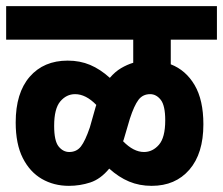

<svg xmlns="http://www.w3.org/2000/svg" viewBox="-20 -642 725 624"><path d="M0 -513V-622H685V-513H535V-433Q584 -414 612.5 -365.5Q641 -317 641 -238Q641 -143 595.5 -90.5Q550 -38 473 -38Q433 -38 399.5 -52Q366 -66 335 -94Q307 -60 273.5 -49Q240 -38 204 -38Q155 -38 116 -60.5Q77 -83 54 -128.5Q31 -174 31 -244Q31 -340 76.5 -392.5Q122 -445 200 -445Q240 -445 273 -431Q306 -417 337 -389Q354 -409 373.5 -420.5Q393 -432 413 -438V-513ZM382 -188 380 -183Q414 -148 448 -148Q476 -148 496.5 -171.5Q517 -195 517 -251Q517 -299 502.5 -317.5Q488 -336 468 -336Q444 -336 430 -317.5Q416 -299 402 -256ZM156 -233Q156 -184 170.5 -166Q185 -148 205 -148Q229 -148 243 -166Q257 -184 272 -228L291 -295L293 -301Q259 -336 224 -336Q196 -336 176 -312.5Q156 -289 156 -233Z"/></svg>

Font: Noto Sans Condensed
Style: Bold
Weight: 700
Width: 3
Designer: Monotype Design Team
Foundry: Monotype Imaging Inc.
Version: Version 2.013; ttfautohint (v1.8.4.7-5d5b)